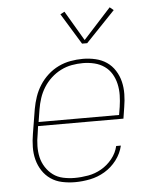

<svg xmlns="http://www.w3.org/2000/svg" viewBox="-54 -803 708 858"><g transform="rotate(-5 300.0 -374.5)"><path d="M248 8Q219 8 190.5 2Q162 -4 139.5 -19.5Q117 -35 102 -58Q87 -81 80 -108Q73 -135 73.5 -164.5Q74 -194 79 -223L97 -333Q102 -361 111 -387.5Q120 -414 135.5 -438.5Q151 -463 173 -483Q195 -503 221 -515.5Q247 -528 275 -533Q303 -538 330 -538Q359 -538 387 -531.5Q415 -525 437 -510Q459 -495 474 -471.5Q489 -448 495.5 -421Q502 -394 501.5 -365Q501 -336 496 -307L488 -256H105L100 -220Q95 -194 94.5 -167.5Q94 -141 99.5 -117Q105 -93 118.5 -72Q132 -51 151.5 -36.5Q171 -22 196.5 -16.5Q222 -11 248 -11Q278 -11 309 -16.5Q340 -22 368 -38Q396 -54 417 -80Q438 -106 445 -137H466Q458 -102 435.5 -72.5Q413 -43 382 -24.5Q351 -6 316.5 1Q282 8 248 8ZM470 -274 476 -310Q480 -336 480.5 -362Q481 -388 475.5 -412.5Q470 -437 457.5 -458Q445 -479 425 -493Q405 -507 380 -513Q355 -519 329 -519Q304 -519 279 -514.5Q254 -510 230 -498Q206 -486 186 -467.5Q166 -449 152 -426.5Q138 -404 130 -379.5Q122 -355 118 -330L109 -274ZM333 -606 248 -745 267 -755 346 -621 470 -757 487 -743 356 -606Z"/></g></svg>

Font: Iosevka Slab ThExObl
Style: Regular
Weight: 100
Width: 7
Italic angle: -9°
Monospace: yes
Designer: Belleve Invis
Foundry: Belleve Invis
Version: Version 11.1.1; ttfautohint (v1.8.3)